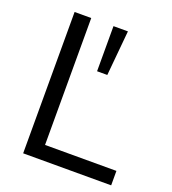

<svg xmlns="http://www.w3.org/2000/svg" viewBox="-130 -803 805 900"><g transform="rotate(20 272.5 -352.5)"><path d="M88 0V-705H171V-72H527V0ZM282 -480V-705H354L333 -480Z"/></g></svg>

Font: Mulish
Style: Regular
Weight: 400
Designer: Vernon Adams
Foundry: Vernon Adams
Version: Version 3.603; ttfautohint (v1.8.3)